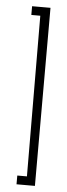

<svg xmlns="http://www.w3.org/2000/svg" viewBox="-54 -750 285 813"><g transform="rotate(5 88.0 -343.5)"><path d="M48.8 35.2V-2H89.8L86.9 -684.6H48.8V-721.7H127V35.2Z"/></g></svg>

Font: Post No Bills Jaffna Light
Style: Regular
Weight: 300
Designer: Kosala Senevirathne, Siva Puranthara, Lasantha Premarathna, Tharique Azeez
Foundry: Mooniak
Version: Version 1.220 ; ttfautohint (v1.6)